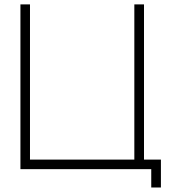

<svg xmlns="http://www.w3.org/2000/svg" viewBox="-20 -770 794 874"><path d="M712.5 83.5H668.5V0H73V-750H116.5V-43.5H591.5V-750H635.5V-43.5H712.5Z"/></svg>

Font: Russisch Sans ExtraLight
Style: Regular
Weight: 200
Width: 4
Designer: Michael Sharanda (font) & Cristiano Sobral (main changes)
Foundry: Michael Sharanda
Version: Version 2.00;September 8, 2020;FontCreator 13.0.0.2681 64-bi